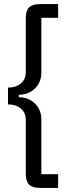

<svg xmlns="http://www.w3.org/2000/svg" viewBox="-20 -780 355 938"><path d="M175 138Q139 138 122.5 122Q106 106 106 70V-195Q106 -230 81.5 -250Q57 -270 19 -270V-352Q57 -352 81.5 -372Q106 -392 106 -427V-692Q106 -728 122.5 -744Q139 -760 175 -760H264V-693H182V-425Q182 -380 152 -349Q122 -318 72 -317V-305Q122 -304 152 -273Q182 -242 182 -197V71H264V138Z"/></svg>

Font: IBM Plex Sans Condensed Text
Style: Regular
Weight: 450
Width: 3
Designer: Mike Abbink, Paul van der Laan, Pieter van Rosmalen
Foundry: Bold Monday
Version: Version 1.1